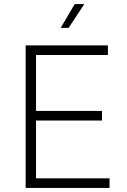

<svg xmlns="http://www.w3.org/2000/svg" viewBox="-20 -923 626 943"><path d="M106 0H518V-47H157V-331H481V-378H157V-653H510V-700H106ZM278 -786H317L394 -903H347Z"/></svg>

Font: Chess Sans Light
Style: Regular
Weight: 300
Designer: Wolf Bōese
Foundry: Wolf Bōese
Version: Version 7.223;Glyphs 3.3 (3306)